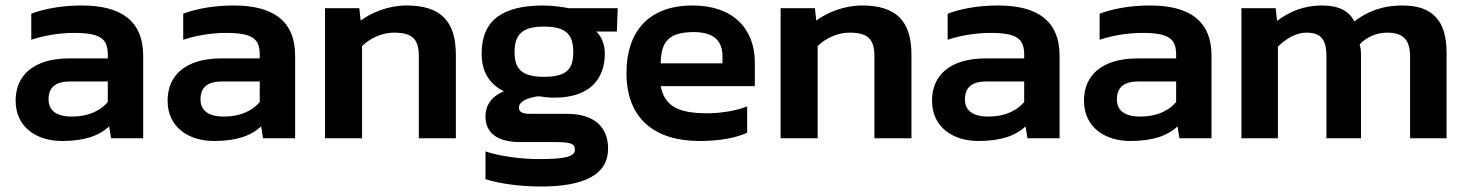

<svg xmlns="http://www.w3.org/2000/svg" viewBox="-20 -504 5347 700"><path d="M206 10C288 10 341 -9 378 -43L385 0H502V-301C502 -429 420 -484 278 -484C203 -484 138 -471 94 -454V-359C142 -375 197 -384 250 -384C348 -384 373 -362 373 -304V-291H233C103 -291 37 -230 37 -137C37 -39 115 10 206 10ZM243 -79C184 -79 157 -102 157 -142C157 -186 183 -207 236 -207H373V-132C347 -101 303 -79 243 -79Z M760 10C842 10 895 -9 932 -43L939 0H1056V-301C1056 -429 974 -484 832 -484C757 -484 692 -471 648 -454V-359C696 -375 751 -384 804 -384C902 -384 927 -362 927 -304V-291H787C657 -291 591 -230 591 -137C591 -39 669 10 760 10ZM797 -79C738 -79 711 -102 711 -142C711 -186 737 -207 790 -207H927V-132C901 -101 857 -79 797 -79Z M1165 0H1300V-336C1328 -364 1373 -385 1415 -385C1485 -385 1507 -361 1507 -297V0H1642V-304C1642 -427 1587 -484 1462 -484C1396 -484 1334 -458 1295 -429L1290 -474H1165Z M1952 176C2111 176 2197 132 2197 38C2197 -44 2143 -89 2047 -89H1913C1885 -89 1872 -95 1872 -112C1872 -134 1903 -148 1943 -153C1963 -150 1981 -148 2003 -148C2123 -148 2185 -210 2185 -308C2185 -341 2174 -370 2154 -389H2229L2232 -474H2054C2035 -478 1993 -484 1962 -484C1813 -484 1736 -431 1736 -309C1736 -244 1762 -199 1817 -171C1770 -152 1750 -118 1750 -80C1750 -19 1793 14 1877 14H2006C2063 14 2076 21 2076 42C2076 68 2037 76 1945 76C1882 76 1803 66 1750 48V149C1800 166 1881 176 1952 176ZM1963 -224C1883 -224 1856 -252 1856 -314C1856 -381 1887 -407 1963 -407C2043 -407 2070 -379 2070 -314C2070 -249 2043 -224 1963 -224Z M2531 10C2600 10 2660 0 2704 -20V-116C2667 -101 2609 -91 2559 -91C2458 -91 2403 -114 2389 -190H2732V-276C2732 -400 2652 -484 2505 -484C2345 -484 2264 -389 2264 -238C2264 -71 2367 10 2531 10ZM2389 -273C2389 -353 2420 -387 2509 -387C2585 -387 2614 -353 2614 -299V-273Z M2826 0H2961V-336C2989 -364 3034 -385 3076 -385C3146 -385 3168 -361 3168 -297V0H3303V-304C3303 -427 3248 -484 3123 -484C3057 -484 2995 -458 2956 -429L2951 -474H2826Z M3547 10C3629 10 3682 -9 3719 -43L3726 0H3843V-301C3843 -429 3761 -484 3619 -484C3544 -484 3479 -471 3435 -454V-359C3483 -375 3538 -384 3591 -384C3689 -384 3714 -362 3714 -304V-291H3574C3444 -291 3378 -230 3378 -137C3378 -39 3456 10 3547 10ZM3584 -79C3525 -79 3498 -102 3498 -142C3498 -186 3524 -207 3577 -207H3714V-132C3688 -101 3644 -79 3584 -79Z M4101 10C4183 10 4236 -9 4273 -43L4280 0H4397V-301C4397 -429 4315 -484 4173 -484C4098 -484 4033 -471 3989 -454V-359C4037 -375 4092 -384 4145 -384C4243 -384 4268 -362 4268 -304V-291H4128C3998 -291 3932 -230 3932 -137C3932 -39 4010 10 4101 10ZM4138 -79C4079 -79 4052 -102 4052 -142C4052 -186 4078 -207 4131 -207H4268V-132C4242 -101 4198 -79 4138 -79Z M4506 0H4639V-334C4667 -361 4703 -385 4743 -385C4800 -385 4816 -356 4816 -297V0H4942V-301C4942 -319 4941 -328 4937 -342C4962 -369 4999 -385 5037 -385C5096 -385 5121 -359 5121 -297V0H5254V-312C5254 -428 5203 -484 5094 -484C5016 -484 4962 -460 4918 -426C4898 -463 4864 -484 4798 -484C4735 -484 4681 -462 4636 -428L4631 -474H4506Z"/></svg>

Font: Kanit Medium
Style: Regular
Weight: 500
Designer: Katatrad Team
Foundry: CadsonDemak
Version: Version 1.000;PS 001.000;hotconv 1.0.88;makeotf.lib2.5.64775